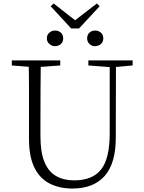

<svg xmlns="http://www.w3.org/2000/svg" viewBox="-20 -1071 828 1106"><path d="M297 -805Q279 -805 264.5 -817.5Q250 -830 250 -850Q250 -871 264.5 -883Q279 -895 297 -895Q317 -895 330.5 -883Q344 -871 344 -850Q344 -830 330.5 -817.5Q317 -805 297 -805ZM528 -805Q509 -805 495.5 -817.5Q482 -830 482 -850Q482 -871 495.5 -883Q509 -895 528 -895Q547 -895 561 -883Q575 -871 575 -850Q575 -830 561 -817.5Q547 -805 528 -805ZM289 -1051 436 -936H389L538 -1051L554 -1035L435 -907H390L272 -1035ZM397 15Q322 15 265.5 -14Q209 -43 178 -106Q147 -169 147 -271V-387Q147 -472 147 -556Q147 -640 145 -723H215Q214 -641 213.5 -557Q213 -473 213 -387V-286Q213 -193 236.5 -137Q260 -81 304 -56.5Q348 -32 407 -32Q513 -32 562.5 -95Q612 -158 612 -303V-723H648L647 -278Q647 -130 583 -57.5Q519 15 397 15ZM48 -694V-723H327V-694L194 -684H175ZM489 -694V-723H744V-694L636 -684H618Z"/></svg>

Font: Noto Serif SC
Style: Regular
Weight: 200
Designer: Ryoko NISHIZUKA 西塚涼子 (kana & ideographs); Frank Grießhammer (Latin, Greek & Cyrillic); Wenlong ZHANG 张文龙 (bopomofo); San
Foundry: Adobe
Version: Version 2.001;hotconv 1.1.0;makeotfexe 2.6.0